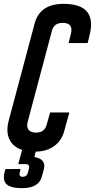

<svg xmlns="http://www.w3.org/2000/svg" viewBox="-76 -779 493 999"><path d="M255 -759Q431 -759 390 -595L380 -555H281L293 -604Q307 -660 250 -660Q204 -660 194 -618L68 -145Q61 -119 72.5 -104Q84 -89 112 -89Q156 -89 167 -131L185 -194H285L257 -93Q243 -45 204.5 -18Q166 9 110 10L103 38Q168 49 151 106L142 139Q126 200 39 200Q-20 200 -41.5 180Q-63 160 -52 116L-48 101L31 100L27 116Q21 141 41 141Q63 141 69 120L74 101Q82 75 57 75H19L39 1Q-9 -15 -27.5 -55Q-46 -95 -30 -154L104 -656Q131 -759 255 -759Z"/></svg>

Font: Air America
Style: Regular
Weight: 400
Designer: William G. Sherman
Foundry: Aaron Bell – Saja Typeworks
Version: Version 1.100;PS 001.100;hotconv 1.0.88;makeotf.lib2.5.64775